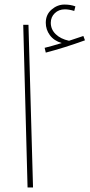

<svg xmlns="http://www.w3.org/2000/svg" viewBox="-20 -823 393 843"><path d="M82 -714H105L125 0H101ZM353 -646Q262 -613 181 -592L176 -613Q205 -620 251 -634Q217 -644 199 -668.5Q181 -693 181 -723Q181 -759 206.5 -781Q232 -803 263 -803Q290 -803 311 -795L306 -775Q283 -782 265 -782Q238 -782 220.5 -765Q203 -748 203 -723Q203 -694 224.5 -673Q246 -652 283 -644Q318 -655 346 -665Z"/></svg>

Font: Noto Sans Arabic CondThin
Style: Regular
Weight: 250
Width: 3
Designer: Nadine Chahine
Foundry: Monotype Imaging Inc.
Version: Version 1.001